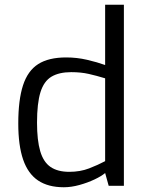

<svg xmlns="http://www.w3.org/2000/svg" viewBox="-20 -783 615 809"><path d="M249 6Q183 6 140.5 -22.5Q98 -51 77.5 -110.5Q57 -170 57 -263Q57 -362 77 -423.5Q97 -485 141 -513Q185 -541 259 -541Q304 -541 347 -531Q390 -521 423 -509V-763H502V0H438L423 -54Q408 -41 378.5 -27Q349 -13 314.5 -3.5Q280 6 249 6ZM272 -59Q318 -59 355.5 -73.5Q393 -88 423 -104V-453Q387 -464 354 -471.5Q321 -479 280 -479Q229 -479 197 -460Q165 -441 150.5 -394.5Q136 -348 136 -266Q136 -192 149.5 -146Q163 -100 193 -79.5Q223 -59 272 -59Z"/></svg>

Font: Exo Thin
Style: Regular
Weight: 400
Version: Version 2.000